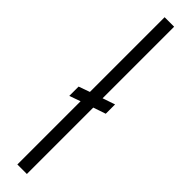

<svg xmlns="http://www.w3.org/2000/svg" viewBox="-270 -714 685 685"><g transform="rotate(45 73.0 -371.5)"><path d="M47 0V-319L5 -304V-351L47 -366V-743H95V-382L142 -398V-351L95 -335V0Z"/></g></svg>

Font: Saira Ultra Condensed Light
Style: Regular
Weight: 300
Width: 1
Designer: Hector Gatti with collaboration of the Omnibus-Type team
Foundry: Omnibus-Type
Version: Version 1.001; ttfautohint (v1.8)